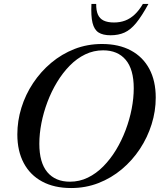

<svg xmlns="http://www.w3.org/2000/svg" viewBox="-20 -938 809 969"><path d="M178.5 -212.5Q178.5 -117 219 -69Q259.5 -21 333 -21Q381 -21 423.2 -41.5Q465.5 -62 501.5 -98.5Q537.5 -135 565.8 -181.8Q594 -228.5 614 -281.5Q634 -334.5 644.5 -388.5Q655 -442.5 655 -492.5Q655 -588 614.5 -636Q574 -684 500.5 -684Q452.5 -684 410 -663.5Q367.5 -643 331.8 -606.5Q296 -570 267.8 -523.2Q239.5 -476.5 219.5 -423.5Q199.5 -370.5 189 -316.5Q178.5 -262.5 178.5 -212.5ZM766 -445.5Q766 -377 745.2 -310.8Q724.5 -244.5 686.2 -186.5Q648 -128.5 595 -84Q542 -39.5 477.2 -14.2Q412.5 11 339 11Q253.5 11 192.8 -21.8Q132 -54.5 99.8 -115.2Q67.5 -176 67.5 -259.5Q67.5 -328 88 -394.2Q108.5 -460.5 147 -518.5Q185.5 -576.5 238.5 -621Q291.5 -665.5 356.2 -690.8Q421 -716 494.5 -716Q580 -716 640.8 -683.2Q701.5 -650.5 733.8 -590Q766 -529.5 766 -445.5ZM555.5 -824.5Q586 -824.5 611.8 -834.2Q637.5 -844 659.8 -864.8Q682 -885.5 701 -918H729Q695.5 -856.5 667.2 -822Q639 -787.5 608.5 -773.8Q578 -760 538 -760Q499.5 -760 477.5 -774Q455.5 -788 447 -822.5Q438.5 -857 441.5 -918H465.5Q465 -885.5 474 -864.8Q483 -844 503.2 -834.2Q523.5 -824.5 555.5 -824.5Z"/></svg>

Font: Newsreader 60pt Medium
Style: Italic
Weight: 500
Italic angle: -17°
Designer: Hugues Gentile
Foundry: Production Type
Version: Version 1.003